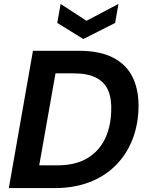

<svg xmlns="http://www.w3.org/2000/svg" viewBox="-20 -959 751 979"><path d="M25 0 148 -700H383Q492 -700 560.5 -663Q629 -626 659.5 -558.5Q690 -491 686 -398Q682 -310 651 -237Q620 -164 564.5 -110.5Q509 -57 432 -28.5Q355 0 260 0ZM180 -116H273Q361 -116 420.5 -149.5Q480 -183 512 -244.5Q544 -306 547 -390Q550 -455 531.5 -498Q513 -541 469.5 -563Q426 -585 356 -585H263ZM584 -939 567 -842 405 -760 272 -842 289 -939 421 -853Z"/></svg>

Font: DM Sans
Style: Bold Italic
Weight: 700
Italic angle: -10°
Designer: Colophon Foundry, Jonny Pinhorn
Foundry: Colophon Foundry
Version: Version 4.004;gftools[0.9.30]